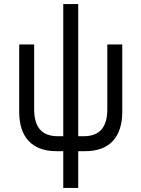

<svg xmlns="http://www.w3.org/2000/svg" viewBox="-20 -740 700 950"><path d="M259 8H293V190H367V8H402C521 8 585 -61 585 -187V-520H511V-200C511 -115 477 -66 394 -66H367V-720H293V-66H266C183 -66 149 -115 149 -200V-520H75V-187C75 -61 139 8 259 8Z"/></svg>

Font: Fixel Text Regular
Style: Regular
Weight: 400
Width: 4
Designer: AlfaBravo + MacPaw
Foundry: Kyrylo Tkachov, Marchela Mozhyna, Serhii Makarenko, Maria Weinstein, Zakhar Kryvoshyya
Version: Version 1.211